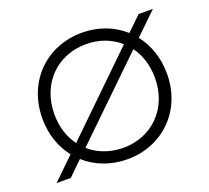

<svg xmlns="http://www.w3.org/2000/svg" viewBox="-121 -849 1101 1010"><g transform="rotate(-20 429.5 -344.0)"><path d="M430 10C627 10 778 -136 778 -343C778 -432 750 -510 703 -570L825 -688H745L665 -611C604 -666 522 -698 430 -698C232 -698 81 -552 81 -343C81 -254 109 -177 156 -117L35 0H115L194 -77C255 -22 338 10 430 10ZM148 -343C148 -516 269 -634 430 -634C504 -634 569 -609 618 -565L204 -163C168 -211 148 -273 148 -343ZM430 -54C356 -54 291 -79 241 -122L656 -524C691 -476 711 -414 711 -343C711 -172 590 -54 430 -54Z"/></g></svg>

Font: Roundo
Style: Regular
Weight: 400
Designer: Shiva Nallaperumal
Foundry: Indian Type Foundry
Version: Version 2.000